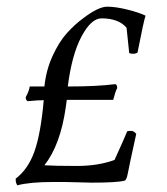

<svg xmlns="http://www.w3.org/2000/svg" viewBox="-20 -544 499 575"><path d="M32 11Q27 4 27 -6V-9Q64 -37 83 -90Q102 -143 111 -244Q94 -244 63 -241Q57 -244 57 -253Q67 -271 69 -285H113Q118 -334 137.5 -376.5Q157 -419 180.5 -445Q204 -471 230 -490Q275 -524 301 -524Q327 -524 362.5 -515Q398 -506 416 -497Q411 -485 392 -387Q387 -383 379 -383Q371 -383 367 -385Q367 -389 359 -461Q335 -489 284 -489Q253 -489 224 -434.5Q195 -380 183 -285Q271 -285 325 -292Q331 -291 331 -280Q326 -272 319 -245H180L177 -223Q161 -110 113 -49Q145 -47 209.5 -47Q274 -47 323 -65Q354 -133 361 -151Q365 -152 373 -152Q381 -152 388 -143Q367 -48 363 -26Q359 -4 353 -3Q331 3 255 3L173 1H140Q69 1 32 11Z"/></svg>

Font: Rosarivo
Style: Italic
Weight: 400
Version: Version 1.003